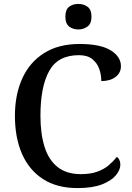

<svg xmlns="http://www.w3.org/2000/svg" viewBox="-20 -948 672 978"><path d="M374 10Q270 10 199 -36Q128 -82 92 -164.5Q56 -247 56 -358Q56 -466 93.5 -548.5Q131 -631 204.5 -677.5Q278 -724 385 -724Q492 -724 544 -691.5Q596 -659 596 -611Q596 -577 568.5 -556Q541 -535 496 -535Q496 -567 485.5 -597Q475 -627 450 -647Q425 -667 382 -667Q275 -667 230.5 -586.5Q186 -506 186 -358Q186 -267 207 -200Q228 -133 273.5 -97Q319 -61 392 -61Q441 -61 475.5 -73.5Q510 -86 534 -106.5Q558 -127 575 -149Q583 -144 588 -133.5Q593 -123 593 -109Q593 -83 570.5 -55.5Q548 -28 500 -9Q452 10 374 10ZM379 -798Q351 -798 332 -813Q313 -828 313 -863Q313 -899 332 -913.5Q351 -928 379 -928Q406 -928 426 -913.5Q446 -899 446 -863Q446 -828 426 -813Q406 -798 379 -798Z"/></svg>

Font: Noto Serif Khojki Medium
Style: Regular
Weight: 500
Version: Version 2.003